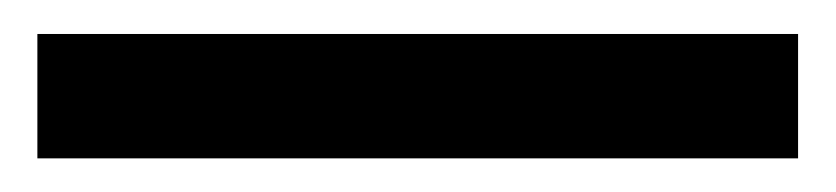

<svg xmlns="http://www.w3.org/2000/svg" viewBox="-20 -20 492 113"><path d="M449.7 73.2H2V0H449.7Z"/></svg>

Font: Heebo
Style: Regular
Weight: 400
Designer: Oded Ezer
Foundry: Ezer Type House
Version: Version 3.100